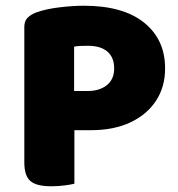

<svg xmlns="http://www.w3.org/2000/svg" viewBox="-20 -643 621 671"><path d="M239 -325H287Q328 -325 353.5 -345.5Q379 -366 379 -404Q379 -442 355.5 -462.5Q332 -483 287 -483Q271 -483 260.5 -482.5Q250 -482 239 -480ZM298 -188H65V-549Q65 -570 77 -581.5Q89 -593 108 -600Q142 -612 189 -617.5Q236 -623 273 -623Q410 -623 483.5 -564Q557 -505 557 -404Q557 -339 525 -290.5Q493 -242 435 -215Q377 -188 298 -188ZM65 -264H240V-1Q229 2 206 5Q183 8 159 8Q107 8 86 -10.5Q65 -29 65 -75Z"/></svg>

Font: Baloo Tamma 2 ExtraBold
Style: Regular
Weight: 800
Designer: Divya Kowshik, Shuchita Grover and Ek Type
Foundry: Ek Type
Version: Version 1.700